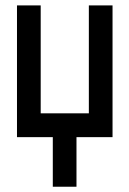

<svg xmlns="http://www.w3.org/2000/svg" viewBox="-20 -520 490 728"><path d="M134.3 -90.3H316.9V-499.5H406.7V0H270V188H180.2V0H44.4V-499.5H134.3Z"/></svg>

Font: Anka/Coder Narrow
Style: Bold
Weight: 700
Width: 3
Monospace: yes
Version: Version 001.100